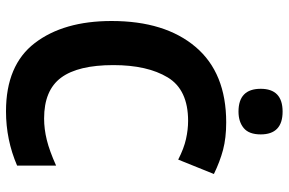

<svg xmlns="http://www.w3.org/2000/svg" viewBox="-181 -771 962 640"><g transform="rotate(90 300.0 -451.0)"><path d="M428 -839Q428 -912 352 -912Q276 -912 276 -839Q276 -765 352 -765Q386 -765 407 -782.5Q428 -800 428 -839ZM532 -27V-157Q483 -135 446.5 -126Q410 -117 375 -117Q281 -117 239 -173.5Q197 -230 197 -348Q197 -461 238 -529Q279 -597 383 -597Q412 -597 443.5 -590Q475 -583 512 -564L560 -683Q519 -703 479.5 -713.5Q440 -724 388 -724Q223 -724 136.5 -622Q50 -520 50 -342Q50 -182 123.5 -86Q197 10 351 10Q446 10 532 -27Z"/></g></svg>

Font: Noto Sans Mono UI
Style: Bold
Weight: 700
Designer: Monotype Design team
Foundry: Monotype Imaging Inc.
Version: 1.000